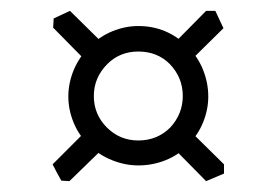

<svg xmlns="http://www.w3.org/2000/svg" viewBox="-20 -471 510 354"><path d="M153 -294Q153 -260 177 -236Q201 -212 235 -212Q270 -212 294 -236Q317 -261 317 -294Q317 -328 293 -353Q270 -376 235 -376Q201 -376 178 -353Q153 -328 153 -294ZM235 -423Q288 -423 326 -385Q345 -366 354.5 -342Q364 -318 364 -293Q364 -269 354.5 -245.5Q345 -222 326 -203Q309 -185 285 -175.5Q261 -166 235 -166Q211 -166 187 -175.5Q163 -185 144 -203Q125 -222 115.5 -245.5Q106 -269 106 -293Q106 -318 116 -342Q126 -366 145 -385Q164 -404 187.5 -413.5Q211 -423 235 -423ZM182 -209 108 -137 93 -138Q89 -145 85 -152.5Q81 -160 77 -168L149 -240L166 -241ZM146 -351 78 -420 79 -437Q86 -440 94 -444Q102 -448 109 -451L178 -383L179 -366ZM360 -137 292 -206 293 -223Q307 -230 323 -237L393 -168V-151ZM392 -419 319 -347 303 -348Q295 -362 288 -378L360 -451H377Z"/></svg>

Font: ChillKai
Style: Regular
Weight: 400
Designer: ChillType
Foundry: 寒蝉字型
Version: Version 2.000